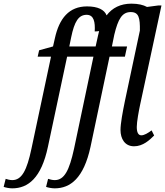

<svg xmlns="http://www.w3.org/2000/svg" viewBox="-142 -790 903 1050"><path d="M-75 240C11 240 84 184 120 13L225 -480H369L263 23C237 142 210 195 157 195C145 195 129 191 121 188L110 232C121 236 141 240 157 240C243 240 316 184 353 13L457 -480H541L553 -536H470L483 -600C504 -687 526 -724 573 -724C617 -724 624 -693 623 -623L541 -237C529 -178 517 -115 517 -79C517 -32 540 10 591 10C640 10 676 -24 701 -49L687 -77C667 -62 647 -50 631 -50C614 -50 606 -66 606 -96C606 -124 617 -183 624 -216L741 -760H723L662 -752C642 -763 614 -770 577 -770C517 -770 472 -747 441 -706C429 -737 393 -755 334 -755C236 -755 182 -690 158 -580L148 -536L72 -515L64 -480H137L30 23C5 142 -23 195 -75 195C-87 195 -103 191 -111 188L-122 232C-111 236 -91 240 -75 240ZM237 -536 247 -585C265 -673 288 -709 332 -709C372 -709 379 -668 376 -618C385 -618 393 -619 400 -620C398 -612 396 -604 394 -595L381 -536Z"/></svg>

Font: Noto Serif ExtraCondensed
Style: Italic
Weight: 400
Width: 2
Italic angle: -12°
Designer: Monotype Design Team
Foundry: Monotype Imaging Inc.
Version: Version 2.014